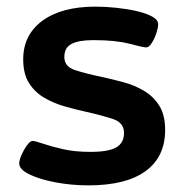

<svg xmlns="http://www.w3.org/2000/svg" viewBox="-20 -551 556 579"><path d="M247 8Q196 8 148 -1Q100 -10 69 -25Q38 -40 38 -58Q38 -68 45 -84Q52 -100 61.5 -113Q71 -126 78 -126Q86 -126 109 -118Q132 -110 168.5 -101.5Q205 -93 253 -93Q307 -93 330.5 -106.5Q354 -120 354 -150Q354 -181 321 -192Q288 -203 239 -214Q207 -221 174 -230.5Q141 -240 113 -256.5Q85 -273 67.5 -300.5Q50 -328 50 -372Q50 -446 108 -488.5Q166 -531 268 -531Q298 -531 331 -527.5Q364 -524 392.5 -517.5Q421 -511 439 -501Q457 -491 457 -478Q457 -468 451.5 -451Q446 -434 437.5 -421Q429 -408 421 -408Q412 -408 370.5 -419Q329 -430 262 -430Q217 -430 195.5 -418.5Q174 -407 174 -379Q174 -350 206.5 -339.5Q239 -329 287 -319Q319 -312 352.5 -303Q386 -294 414.5 -277Q443 -260 460.5 -232Q478 -204 478 -159Q478 -78 419 -35Q360 8 247 8Z"/></svg>

Font: Asap Expanded SemiBold
Style: Regular
Weight: 600
Width: 7
Designer: Pablo Cosgaya
Foundry: Omnibus-Type
Version: Version 3.001; ttfautohint (v1.8.4.7-5d5b)